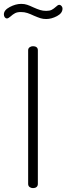

<svg xmlns="http://www.w3.org/2000/svg" viewBox="-66 -969 342 989"><path d="M104 -731Q115 -731 122 -726Q129 -721 129 -710V-22Q129 -11 122 -5.5Q115 0 104 0Q94 0 86.5 -5.5Q79 -11 79 -22V-710Q79 -720 86.5 -725.5Q94 -731 104 -731ZM-12 -884Q-17 -880 -21.5 -877Q-26 -874 -30 -874Q-37 -874 -41.5 -880Q-46 -886 -46 -895Q-46 -917 -15.5 -933Q15 -949 43 -949Q60 -949 73.5 -944.5Q87 -940 106 -931Q126 -922 140.5 -917.5Q155 -913 172 -913Q190 -913 200.5 -918.5Q211 -924 222 -934Q232 -944 239 -944Q246 -944 251 -938Q256 -932 256 -925Q256 -901 227.5 -886Q199 -871 172 -871Q156 -871 143 -875Q130 -879 109 -888Q90 -897 75 -902Q60 -907 41 -907Q23 -907 11.5 -901Q0 -895 -12 -884Z"/></svg>

Font: Dosis
Style: Regular
Weight: 400
Designer: Edgar Tolentino, Pablo Impallari, Igino Marini
Foundry: Edgar Tolentino, Pablo Impallari, Igino Marini
Version: Version 1.007;Glyphs 3.1.1 (3134)